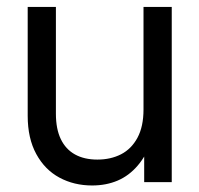

<svg xmlns="http://www.w3.org/2000/svg" viewBox="-20 -536 587 565"><path d="M61.5 -195.3V-515.6H144.5V-201.2Q144.5 -156.7 158.9 -126.7Q173.3 -96.7 200.7 -81.5Q228 -66.4 266.6 -66.4Q305.7 -66.4 336.2 -82Q366.7 -97.7 384.5 -130.6Q402.3 -163.6 402.3 -213.9V-515.6H485.4V0H404.3V-125H427.7Q411.1 -79.1 385.5 -49.1Q359.9 -19 326.2 -4.6Q292.5 9.8 251 9.8Q197.8 9.8 154.8 -13.4Q111.8 -36.6 86.7 -82.8Q61.5 -128.9 61.5 -195.3Z"/></svg>

Font: Intratopia Thin
Style: Regular
Weight: 100
Designer: Rasmus Andersson
Foundry: rsms
Version: Version 3.000;Glyphs 3.2.3 (3260)